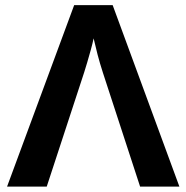

<svg xmlns="http://www.w3.org/2000/svg" viewBox="-20 -708 707 728"><path d="M299.3 -434.1 157.2 -0.5H6.8L261.2 -688.5H407.2L660.2 -0.5H511.2L370.1 -432.6Q358.4 -468.8 350.1 -500.5Q341.8 -532.2 335 -562.5Q331.1 -543.5 324.2 -518.6Q317.4 -493.7 310.5 -470.7Q303.7 -447.8 299.3 -434.1Z"/></svg>

Font: Arimo
Style: Bold
Weight: 700
Designer: Steve Matteson
Foundry: Monotype Imaging Inc.
Version: Version 1.33